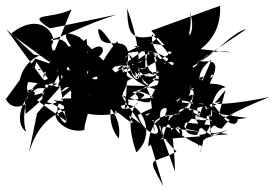

<svg xmlns="http://www.w3.org/2000/svg" viewBox="-39 -902 959 669"><path d="M79 -712 155 -697 192 -480C1 -614 55 -572 88 -686C158 -578 145 -609 180 -732C56 -585 89 -718 137 -626C48 -625 34 -493 52 -443C-1 -480 47 -617 161 -611C96 -574 211 -640 117 -548C213 -530 203 -428 167 -499C139 -543 210 -607 295 -624L84 -698L-19 -556C22 -488 100 -577 79 -583C39 -570 43 -605 165 -592C20 -556 51 -565 50 -505C200 -621 132 -672 237 -675L90 -507L62 -370C91 -469 144 -506 204 -522C105 -534 172 -430 255 -449C255 -501 310 -543 208 -615C270 -601 312 -520 374 -596C202 -505 310 -571 253 -631C245 -599 275 -571 263 -767C198 -716 57 -747 29 -620C190 -603 160 -589 208 -601C208 -601 97 -527 269 -661C111 -658 179 -520 175 -666C190 -563 397 -504 304 -673C403 -624 285 -614 371 -623L265 -578C260 -683 400 -623 244 -554C208 -589 250 -557 411 -496C300 -603 474 -596 369 -758C199 -554 397 -565 375 -419C299 -512 408 -619 293 -572C272 -695 228 -687 308 -631C258 -601 199 -546 325 -581C355 -758 247 -676 250 -575C478 -606 407 -501 360 -510C418 -599 526 -451 436 -371C360 -587 532 -558 430 -584C511 -587 536 -474 626 -628C550 -618 419 -585 424 -579C475 -559 420 -479 315 -556C534 -376 334 -560 451 -471C391 -565 309 -615 511 -653L547 -683L486 -560L500 -443C462 -525 672 -515 724 -463C557 -484 437 -471 733 -549C503 -422 571 -415 605 -591C675 -666 616 -454 565 -456C525 -419 664 -478 708 -681C574 -533 654 -454 696 -432C685 -589 676 -519 562 -553C714 -549 589 -583 441 -501C469 -419 549 -416 491 -483C565 -494 443 -530 485 -472C538 -577 686 -545 622 -682C512 -508 538 -598 592 -426C625 -480 441 -501 576 -374C487 -325 468 -367 530 -253L482 -414L756 -434C661 -461 637 -335 658 -430C601 -452 685 -384 646 -531C584 -441 590 -460 663 -441L515 -463L571 -304C569 -362 559 -559 529 -421C496 -544 542 -540 579 -559C674 -523 802 -544 900 -564C649 -464 658 -413 756 -450C646 -398 609 -418 650 -417C698 -466 638 -312 665 -393C464 -480 680 -500 477 -392C489 -533 568 -475 610 -531C607 -495 768 -487 772 -503C600 -438 567 -559 578 -487C589 -495 680 -615 601 -555C677 -580 534 -754 654 -549C778 -736 662 -673 660 -692C635 -682 675 -658 554 -662C683 -657 583 -559 732 -502C626 -643 507 -709 542 -687C479 -568 448 -743 493 -720C542 -653 492 -479 467 -502C613 -564 487 -484 564 -480C561 -637 751 -625 580 -585C718 -605 575 -607 546 -477C608 -572 645 -497 740 -491C806 -424 807 -552 734 -454C668 -457 699 -596 748 -598C694 -627 683 -581 623 -669C658 -670 676 -743 766 -719L468 -752L388 -713C491 -740 561 -714 605 -626C620 -686 637 -752 611 -819C577 -677 648 -801 618 -872C676 -726 510 -752 610 -660C540 -635 586 -639 494 -720C524 -601 499 -629 413 -561C529 -521 493 -553 408 -714C486 -650 429 -568 409 -688C540 -558 446 -717 403 -655C465 -574 539 -601 606 -548C511 -599 366 -505 392 -597C322 -485 454 -631 384 -660C343 -657 411 -676 522 -782C422 -758 406 -772 404 -873C493 -620 393 -645 482 -595C459 -632 358 -645 470 -713C612 -712 338 -687 330 -606C343 -671 588 -700 428 -740C507 -761 430 -608 501 -639C441 -717 361 -578 321 -694C301 -517 238 -658 215 -502C409 -756 485 -742 315 -649C461 -735 457 -563 385 -658C436 -731 372 -610 264 -627C245 -607 231 -530 147 -554C232 -496 340 -489 395 -518C416 -695 391 -588 332 -658C263 -642 227 -780 274 -636C187 -683 281 -714 239 -772C115 -831 276 -665 216 -732C238 -778 274 -718 272 -700C359 -689 324 -842 187 -613C195 -741 224 -629 200 -476C222 -480 276 -700 283 -569C196 -637 235 -826 113 -745C186 -713 135 -892 -2 -784L162 -665L222 -559H184C59 -482 126 -656 130 -576C73 -687 171 -672 181 -635C219 -789 137 -648 140 -766C170 -767 254 -816 367 -851L135 -803C47 -860 136 -833 210 -869L111 -626L-17 -800ZM724 -505 747 -589 698 -529C586 -484 579 -416 676 -435C736 -514 664 -582 673 -546C606 -380 714 -478 673 -533L763 -483L822 -491ZM623 -668 820 -801C733 -779 640 -595 544 -721C620 -737 534 -604 517 -683C522 -677 737 -697 728 -882L488 -795L673 -595ZM570 -656C742 -538 591 -617 698 -694L657 -598L565 -721L449 -656L637 -600ZM570 -656C569 -655 569 -655 568 -655C568 -655 569 -655 570 -656ZM584 -667C691 -632 477 -669 491 -783C577 -687 552 -714 514 -648C714 -632 629 -553 630 -718C601 -591 508 -626 501 -630C459 -617 593 -613 709 -643L681 -616L573 -659L524 -619ZM404 -676C428 -803 326 -716 308 -775C279 -855 381 -730 394 -647C397 -576 309 -626 256 -608L482 -602L332 -749ZM231 -706 55 -574C82 -496 169 -633 133 -691L395 -618L242 -769Z"/></svg>

Font: CISF Camouflage Kit
Style: Mdz
Weight: 400
Designer: Robert Jablonski, Jasper
Foundry: Cannot Into Space Fonts
Version: Version 1.270